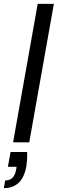

<svg xmlns="http://www.w3.org/2000/svg" viewBox="-43 -740 300 998"><path d="M25 0 153 -720H237L109 0ZM-23 238 -16 198Q9 198 22.5 183.5Q36 169 41 141L43 127H-2L12 50H98Q99 70 97.5 89Q96 108 94 124Q83 184 53 211Q23 238 -23 238Z"/></svg>

Font: DM Sans 20pt
Style: Italic
Weight: 400
Italic angle: -10°
Version: Version 4.004;gftools[0.9.30]